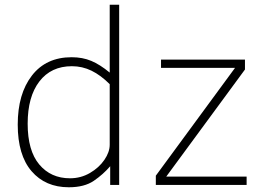

<svg xmlns="http://www.w3.org/2000/svg" viewBox="-20 -782 1108 812"><path d="M55 -255Q55 -385 115 -462.5Q175 -540 283 -540Q329 -540 366 -524.5Q403 -509 444 -475V-762H484V0H446V-79Q417 -45 377 -17.5Q337 10 271 10Q172 10 113.5 -58Q55 -126 55 -255ZM444 -170V-426Q406 -464 367 -483Q328 -502 284 -502Q196 -502 146.5 -437.5Q97 -373 97 -259Q97 -145 146 -86.5Q195 -28 276 -28Q322 -28 360.5 -50.5Q399 -73 421.5 -106Q444 -139 444 -170ZM639 -39 974 -495H661V-530H1016V-488L683 -35H1023V0H639Z"/></svg>

Font: Morrison Thin
Style: Regular
Weight: 100
Designer: Pablo Impallari, Rodrigo Fuenzalida (Modified by Dan O. Williams)
Version: Version 0.03;June 6, 2019;FontCreator 11.5.0.2425 64-bit; tt